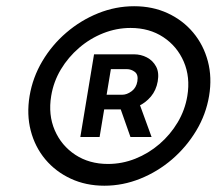

<svg xmlns="http://www.w3.org/2000/svg" viewBox="-20 -757 694 608"><path d="M310.5 -168.9Q252 -168.9 204.1 -191.2Q156.2 -213.4 123.5 -252.4Q90.8 -291.5 77.4 -343Q64 -394.5 73.7 -453.1Q83.5 -511.7 114 -563.2Q144.5 -614.7 190.2 -653.8Q235.8 -692.9 291 -715.1Q346.2 -737.3 404.8 -737.3Q463.4 -737.3 511.2 -715.1Q559.1 -692.9 591.8 -653.8Q624.5 -614.7 638.2 -563.2Q651.9 -511.7 642.1 -453.1Q632.3 -394.5 601.3 -343Q570.3 -291.5 524.9 -252.4Q479.5 -213.4 424.3 -191.2Q369.1 -168.9 310.5 -168.9ZM321.8 -237.8Q366.7 -237.8 408.4 -254.4Q450.2 -271 484.9 -300.8Q519.5 -330.6 542.7 -369.6Q565.9 -408.7 573.2 -453.1Q583 -512.7 562 -561.5Q541 -610.4 497.1 -639.4Q453.1 -668.5 393.6 -668.5Q349.1 -668.5 307.1 -651.9Q265.1 -635.3 230.5 -605.5Q195.8 -575.7 172.6 -536.9Q149.4 -498 142.1 -453.1Q132.3 -393.6 153.3 -344.7Q174.3 -295.9 218.5 -266.8Q262.7 -237.8 321.8 -237.8ZM393.1 -323.2 350.1 -445.3H415.5L460 -323.2ZM234.4 -323.2 277.8 -585H404.3Q426.3 -585 445.1 -575.2Q463.9 -565.4 474.1 -546.6Q484.4 -527.8 479.5 -499.5Q474.6 -471.2 457.8 -451.2Q440.9 -431.2 418 -420.9Q395 -410.6 371.6 -410.6H285.2L292.5 -457H367.2Q381.8 -457 396.7 -468Q411.6 -479 415 -499.5Q418.5 -520.5 407 -529.3Q395.5 -538.1 381.3 -538.1H331.1L295.4 -323.2Z"/></svg>

Font: Inter 20pt
Style: Italic
Weight: 400
Italic angle: -9.3988°
Version: Version 4.001;git-66647c0bb